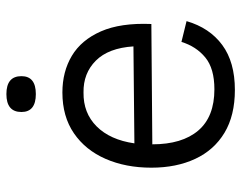

<svg xmlns="http://www.w3.org/2000/svg" viewBox="-97 -645 754 600"><g transform="rotate(-90 280.0 -345.0)"><path d="M299 12Q219 12 165 -20.5Q111 -53 83.5 -112Q56 -171 56 -249Q56 -329 83.5 -392Q111 -455 163.5 -491Q216 -527 291 -527Q356 -527 405.5 -497.5Q455 -468 482 -406.5Q509 -345 505 -249L129 -246Q129 -153 172 -102.5Q215 -52 301 -52Q366 -52 400.5 -80.5Q435 -109 449 -155L514 -139Q493 -67 439.5 -27.5Q386 12 299 12ZM291 -461Q227 -462 185 -420Q143 -378 132 -302L435 -305Q430 -383 390.5 -422.5Q351 -462 291 -461ZM286 -610Q230 -610 230 -655Q230 -702 286 -702Q342 -702 342 -655Q342 -610 286 -610Z"/></g></svg>

Font: Bricolage Grotesque 12pt Light
Style: Regular
Weight: 300
Designer: Mathieu Triay
Foundry: Atelier Triay
Version: Version 1.001; ttfautohint (v1.8.4.7-5d5b);gftools[0.9.33.de